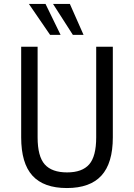

<svg xmlns="http://www.w3.org/2000/svg" viewBox="-20 -941 677 970"><path d="M318 9Q201 9 144 -53.5Q87 -116 87 -247V-705H170V-247Q170 -151 206 -110.5Q242 -70 319 -70Q395 -70 430.5 -110.5Q466 -151 466 -247V-705H550V-247Q550 -117 492.5 -54Q435 9 318 9ZM348 -765 248 -921H333L402 -765ZM233 -765 126 -921H210L286 -765Z"/></svg>

Font: Nunito Sans 7pt Condensed
Style: Regular
Weight: 400
Width: 3
Designer: Vernon Adams
Foundry: Vernon Adams
Version: Version 3.101;gftools[0.9.27]